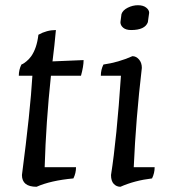

<svg xmlns="http://www.w3.org/2000/svg" viewBox="-20 -700 660 735"><path d="M300 -470Q300 -446 290 -410H175Q156 -231 151 -60H271Q271 -37 261 -17Q174 -9 120 15Q64 15 64 -30Q96 -274 104 -410H52Q52 -433 62 -453Q64 -454 67.5 -455.5Q71 -457 81 -465Q91 -473 99 -484Q121 -515 127 -567Q159 -585 194 -585Q189 -528 181 -465Z M366 -410Q366 -433 376 -453Q433 -461 487 -485Q501 -485 512 -472.5Q523 -460 523 -440Q500 -245 492 -60H572Q572 -37 562 -17Q495 -9 441 15Q426 15 415.5 4Q405 -7 405 -30Q427 -170 443 -410ZM551 -651 546 -615Q535 -585 482 -585Q462 -585 451.5 -594Q441 -603 441 -615L445 -646Q450 -661 469 -670.5Q488 -680 508 -680Q528 -680 539.5 -671Q551 -662 551 -651Z"/></svg>

Font: Kotta One
Style: Regular
Weight: 400
Designer: Ania Kruk
Foundry: Ania Kruk
Version: Version 1.001